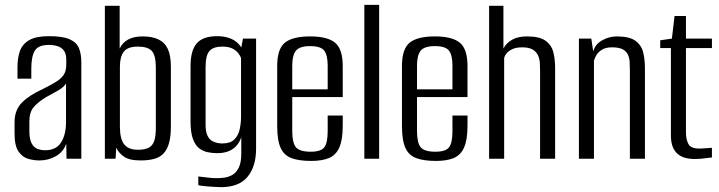

<svg xmlns="http://www.w3.org/2000/svg" viewBox="-20 -654 2964 791"><path d="M143 7Q120 7 96.5 0.5Q73 -6 56.5 -29.5Q40 -53 40 -103V-151Q40 -201 70.5 -231.5Q101 -262 154 -286Q188 -303 209.5 -316Q231 -329 242 -345Q253 -361 253 -388V-409Q253 -433 243 -446Q233 -459 216.5 -464Q200 -469 182 -469Q137 -469 123 -444.5Q109 -420 109 -372V-330H52V-378Q52 -415 62 -443.5Q72 -472 100 -488.5Q128 -505 182 -505Q239 -505 267.5 -492Q296 -479 305.5 -455Q315 -431 315 -398V0H254L253 -62Q241 -28 210 -10.5Q179 7 143 7ZM166 -35Q211 -35 231.5 -67Q252 -99 252 -152V-310Q242 -294 219 -281Q196 -268 172 -255Q138 -235 119.5 -213.5Q101 -192 101 -154V-115Q101 -79 111 -62Q121 -45 136 -40Q151 -35 166 -35Z M559 7Q512 7 489.5 -9.5Q467 -26 459 -46L456 0H412V-630H473V-454Q485 -479 508.5 -491.5Q532 -504 568 -504Q606 -504 632 -492Q658 -480 671 -453Q684 -426 684 -378V-133Q684 -92 676.5 -65Q669 -38 654 -22Q639 -6 615.5 0.5Q592 7 559 7ZM548 -37Q576 -37 592 -45Q608 -53 615 -72.5Q622 -92 622 -127V-376Q622 -426 605.5 -444Q589 -462 548 -462Q506 -462 490 -441Q474 -420 474 -380V-133Q474 -82 491.5 -59.5Q509 -37 548 -37Z M891 117Q880 117 865 116Q850 115 835.5 114Q821 113 810.5 111.5Q800 110 797 109V73Q809 74 831.5 77Q854 80 872 80Q886 80 903 78Q920 76 936.5 67Q953 58 963.5 37Q974 16 974 -21V-89Q968 -70 955.5 -55Q943 -40 923 -31.5Q903 -23 874 -23Q855 -23 835.5 -27Q816 -31 800 -43.5Q784 -56 774.5 -82.5Q765 -109 765 -154V-381Q765 -447 791 -476Q817 -505 875 -505Q901 -505 922.5 -498Q944 -491 959 -477Q974 -463 982 -442H971L981 -495H1035V-42Q1035 -3 1025.5 26.5Q1016 56 998 76.5Q980 97 953 107Q926 117 891 117ZM896 -63Q929 -63 945.5 -79.5Q962 -96 967.5 -121.5Q973 -147 973 -173V-415Q970 -424 961.5 -435Q953 -446 937.5 -454Q922 -462 896 -462Q859 -462 843 -444Q827 -426 827 -378V-139Q827 -113 834 -97Q841 -81 852.5 -74Q864 -67 876 -65Q888 -63 896 -63Z M1262 9Q1212 9 1181 -2.5Q1150 -14 1136 -45Q1122 -76 1122 -135V-382Q1122 -452 1153.5 -478Q1185 -504 1258 -504Q1329 -504 1360.5 -478Q1392 -452 1392 -382V-254H1184V-114Q1184 -66 1199 -47.5Q1214 -29 1260 -29Q1302 -29 1316 -47Q1330 -65 1330 -114V-178H1392V-136Q1392 -78 1378 -46.5Q1364 -15 1335.5 -3Q1307 9 1262 9ZM1184 -286H1330V-384Q1330 -426 1316 -445Q1302 -464 1258 -464Q1214 -464 1199 -445Q1184 -426 1184 -384Z M1481 0V-634H1542V0Z M1776 9Q1726 9 1695 -2.5Q1664 -14 1650 -45Q1636 -76 1636 -135V-382Q1636 -452 1667.5 -478Q1699 -504 1772 -504Q1843 -504 1874.5 -478Q1906 -452 1906 -382V-254H1698V-114Q1698 -66 1713 -47.5Q1728 -29 1774 -29Q1816 -29 1830 -47Q1844 -65 1844 -114V-178H1906V-136Q1906 -78 1892 -46.5Q1878 -15 1849.5 -3Q1821 9 1776 9ZM1698 -286H1844V-384Q1844 -426 1830 -445Q1816 -464 1772 -464Q1728 -464 1713 -445Q1698 -426 1698 -384Z M1995 0V-630H2054V-454Q2066 -477 2090 -490.5Q2114 -504 2151 -504Q2204 -504 2228.5 -485.5Q2253 -467 2260 -437.5Q2267 -408 2267 -373V0H2205V-364Q2205 -379 2204 -395.5Q2203 -412 2196.5 -426Q2190 -440 2175 -449.5Q2160 -459 2131 -459Q2105 -459 2088.5 -450.5Q2072 -442 2064.5 -431Q2057 -420 2057 -412V0Z M2365 0V-495H2416L2424 -442Q2432 -472 2461 -488Q2490 -504 2521 -504Q2574 -504 2598.5 -485.5Q2623 -467 2630 -437.5Q2637 -408 2637 -373V0H2575V-364Q2575 -382 2574 -399Q2573 -416 2566.5 -429.5Q2560 -443 2545 -451Q2530 -459 2501 -459Q2476 -459 2460.5 -449.5Q2445 -440 2437.5 -427.5Q2430 -415 2427 -404V0Z M2842 1Q2820 1 2802 -4Q2784 -9 2771 -20.5Q2758 -32 2751 -50.5Q2744 -69 2744 -97V-456H2700V-488L2748 -495L2759 -588H2806V-495H2913V-456H2806V-108Q2806 -80 2816 -61Q2826 -42 2860 -42Q2874 -42 2890 -43.5Q2906 -45 2913 -45V-5Q2905 -5 2885 -2Q2865 1 2842 1Z"/></svg>

Font: Alumni Sans Thin
Style: Regular
Weight: 400
Version: Version 1.018